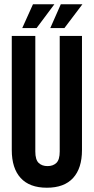

<svg xmlns="http://www.w3.org/2000/svg" viewBox="-20 -868 438 897"><path d="M145 -700V-160Q145 -122 160.5 -107Q176 -92 202 -92Q228 -92 243.5 -107Q259 -122 259 -160V-700H363V-167Q363 -82 321.5 -36.5Q280 9 199 9Q118 9 76.5 -36.5Q35 -82 35 -167V-700ZM234 -848 151 -737H84L134 -848ZM365 -848 281 -737H215L264 -848Z"/></svg>

Font: BebasNeueW03-Regular
Style: Regular
Weight: 400
Designer: Ryoichi Tsunekawa
Foundry: Ryoichi Tsunekawa
Version: Version 1.30